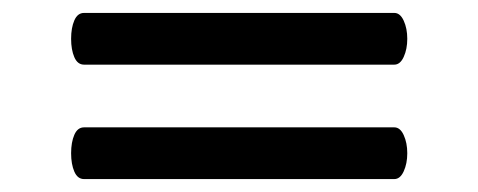

<svg xmlns="http://www.w3.org/2000/svg" viewBox="-20 -504 740 297"><path d="M90 -444Q90 -461 95 -472.5Q100 -484 110 -484H590Q599 -484 604.5 -472Q610 -460 610 -444Q610 -428 604.5 -416Q599 -404 590 -404H110Q100 -404 95 -415.5Q90 -427 90 -444ZM90 -267Q90 -284 95 -295.5Q100 -307 110 -307H590Q599 -307 604.5 -295Q610 -283 610 -267Q610 -251 604.5 -239Q599 -227 590 -227H110Q100 -227 95 -238.5Q90 -250 90 -267Z"/></svg>

Font: Marmelad for Arash.Academy
Style: Regular
Weight: 400
Designer: Manvel Shmavonyan
Foundry: Cyreal
Version: Version 1.110;Glyphs 3.2 (3202)